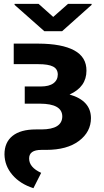

<svg xmlns="http://www.w3.org/2000/svg" viewBox="-20 -774 544 1004"><path d="M181.6 -753.9 258.3 -685.5 335.9 -753.9H459V-748.5L304.7 -610.8H211.9L56.2 -748.5V-753.9ZM51.8 -545.9H180.7Q303.7 -545.4 368.2 -510.5Q432.6 -475.6 432.1 -404.3Q432.1 -319.3 343.8 -279.8Q455.1 -248 455.6 -156.7Q455.6 -84.5 393.3 -37.4Q331.1 9.8 220.7 9.8H196.3Q131.8 9.8 132.3 55.2Q132.3 101.1 195.3 129.9L154.8 210Q85.4 188 44.9 140.6Q4.4 93.3 3.4 33.2Q3.4 -29.8 45.7 -63.5Q87.9 -97.2 167.5 -97.2H196.8Q305.7 -97.7 305.7 -166Q304.7 -231.4 189.5 -231.9H109.4V-321.8H193.4Q236.8 -321.8 259.5 -338.6Q282.2 -355.5 282.2 -384.8Q281.7 -413.6 257.3 -426Q232.9 -438.5 180.7 -438.5H51.8Z"/></svg>

Font: Inter Tight
Style: Bold
Weight: 700
Designer: Rasmus Andersson
Foundry: rsms
Version: Version 3.004; ttfautohint (v1.8.4.7-5d5b)